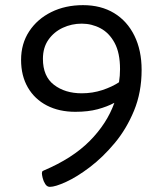

<svg xmlns="http://www.w3.org/2000/svg" viewBox="-20 -722 629 747"><path d="M303 -702Q373 -702 424 -671Q475 -640 503 -583Q531 -526 531 -450Q531 -363 501.5 -291.5Q472 -220 426 -165Q380 -110 330 -72Q280 -34 237.5 -14.5Q195 5 174 5Q163 5 156 -6Q149 -17 146 -29.5Q143 -42 143 -48Q143 -50 144 -53.5Q145 -57 151 -59Q262 -106 329 -173.5Q396 -241 425 -322Q397 -307 360 -297Q323 -287 273 -287Q210 -287 162.5 -311.5Q115 -336 88.5 -381.5Q62 -427 62 -489Q62 -552 93.5 -600Q125 -648 179.5 -675Q234 -702 303 -702ZM447 -453Q447 -516 426 -555Q405 -594 371 -612Q337 -630 298 -630Q259 -630 224.5 -614Q190 -598 168.5 -567.5Q147 -537 147 -493Q147 -425 190 -392Q233 -359 298 -359Q340 -359 378 -371.5Q416 -384 443 -402Q447 -427 447 -453Z"/></svg>

Font: Asap Semi Expanded
Style: Regular
Weight: 400
Width: 6
Designer: Pablo Cosgaya
Foundry: Omnibus-Type
Version: Version 3.001; ttfautohint (v1.8.4.7-5d5b)